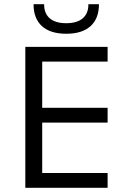

<svg xmlns="http://www.w3.org/2000/svg" viewBox="-20 -890 620 910"><path d="M100 -668H490V-598H180V-379H490V-309H180V-70H490V0H100ZM294 -730Q219 -730 179 -766Q139 -802 139 -870H189Q189 -826 216 -803Q243 -780 294 -780Q345 -780 372 -803Q399 -826 399 -870H449Q449 -802 409 -766Q369 -730 294 -730Z"/></svg>

Font: Madhuban Light
Style: Regular
Weight: 300
Designer: jaikishan Patel
Foundry: MagicType
Version: Version 1.000